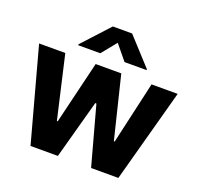

<svg xmlns="http://www.w3.org/2000/svg" viewBox="-133 -914 1083 1056"><g transform="rotate(20 408.5 -386.0)"><path d="M151.4 0 2.9 -545.9H156.2L240.7 -178.7H245.6L334 -545.9H483.9L573.2 -181.2H578.1L661.1 -545.9H814L665.5 0H505.9L412.1 -343.3H405.3L311.5 0ZM479.5 -610.4 408.2 -697.3 337.4 -610.4H208V-615.7L352.1 -772.5H464.8L608.4 -615.7V-610.4Z"/></g></svg>

Font: Inter Tight
Style: Bold
Weight: 700
Designer: Rasmus Andersson
Foundry: rsms
Version: Version 3.004; ttfautohint (v1.8.4.7-5d5b)